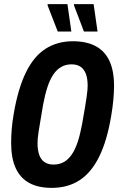

<svg xmlns="http://www.w3.org/2000/svg" viewBox="-20 -899 579 931"><path d="M231 12Q165 12 121.5 -12Q78 -36 56 -84Q34 -132 34 -207Q34 -239 37 -274.5Q40 -310 47 -350Q68 -471 106 -548.5Q144 -626 201 -662.5Q258 -699 333 -699Q399 -699 443.5 -675.5Q488 -652 510.5 -604Q533 -556 533 -482Q533 -451 529.5 -414Q526 -377 519 -336Q499 -216 460.5 -138.5Q422 -61 365 -24.5Q308 12 231 12ZM240 -101Q268 -101 290 -113.5Q312 -126 328.5 -150.5Q345 -175 357 -211.5Q369 -248 378 -297Q387 -345 392 -377Q397 -409 400 -429Q403 -449 404 -461.5Q405 -474 405 -483Q405 -518 396.5 -540.5Q388 -563 371 -575Q354 -587 327 -587Q299 -587 277 -574.5Q255 -562 238.5 -537.5Q222 -513 210 -476.5Q198 -440 189 -391Q181 -343 175.5 -311Q170 -279 167 -259.5Q164 -240 163 -227.5Q162 -215 162 -205Q162 -171 170.5 -147.5Q179 -124 196.5 -112.5Q214 -101 240 -101ZM260 -746 210 -875 212 -879H307L326 -746ZM387 -746 338 -875 339 -879H434L453 -746Z"/></svg>

Font: Archivo ExtraCondensed
Style: Bold Italic
Weight: 700
Width: 2
Italic angle: -10°
Designer: Hector Gatti
Foundry: Omnibus-Type
Version: Version 2.001